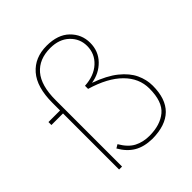

<svg xmlns="http://www.w3.org/2000/svg" viewBox="-200 -862 1007 1007"><g transform="rotate(-45 303.0 -359.0)"><path d="M354 10Q293 9 252.5 -15Q212 -39 184 -88L204 -100Q233 -50 270 -31Q307 -12 354 -12Q434 -12 481.5 -51.5Q529 -91 529 -188Q529 -264 470.5 -322.5Q412 -381 300 -414V-437Q371 -441 413.5 -480Q456 -519 456 -577Q456 -631 416.5 -668.5Q377 -706 311 -706Q228 -706 183 -653.5Q138 -601 138 -493V0H116V-416H30V-438H116V-494Q116 -611 167 -669.5Q218 -728 306 -728Q389 -728 434 -684Q479 -640 479 -577Q479 -515 438 -473Q397 -431 337 -422Q418 -393 465 -355Q512 -317 532 -274Q552 -231 552 -186Q552 8 354 10Z"/></g></svg>

Font: Lexend Thin
Style: Regular
Weight: 100
Designer: Bonnie Shaver-Troup, Thomas Jockin
Foundry: Lexend
Version: Version 1.007; ttfautohint (v1.8.3)